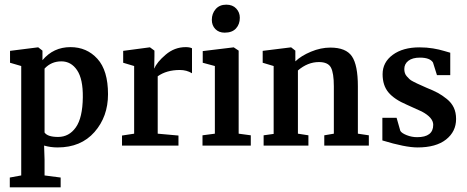

<svg xmlns="http://www.w3.org/2000/svg" viewBox="-20 -624 2003 823"><path d="M443 -220Q443 -124 385 -58Q327 8 227 8Q197 8 169 0L171 60V128L240 137V179H22V137L71 128V-341L23 -355V-406L142 -421H144L162 -407V-366Q209 -422 282 -422Q352 -422 397.5 -372Q443 -322 443 -220ZM243 -361Q200 -361 171 -330V-56Q184 -37 229 -37Q276 -37 305 -78Q334 -119 335 -207Q336 -285 310.5 -323Q285 -361 243 -361Z M503 0V-43L555 -51V-341L508 -355V-406L621 -421H623L642 -407V-384L641 -331H642Q652 -357 690 -389.5Q728 -422 776 -422Q793 -422 803 -417V-310Q780 -324 751 -324Q694 -324 656 -297V-51L745 -43V0Z M848 0V-44L901 -51V-341L849 -355V-405L981 -421H982L1003 -407V-51L1055 -44V0ZM943 -484Q918 -484 903 -499.5Q888 -515 888 -539Q888 -566 904.5 -585Q921 -604 950 -604Q977 -604 992.5 -587.5Q1008 -571 1008 -548Q1008 -520 991.5 -502Q975 -484 943 -484Z M1110 0V-44L1153 -50V-341L1106 -355V-406L1227 -421H1228L1246 -407V-361Q1271 -385 1313 -402.5Q1355 -420 1396 -420Q1463 -420 1488.5 -382.5Q1514 -345 1514 -254V-51L1561 -44V0H1370V-44L1411 -51V-254Q1411 -311 1398.5 -334.5Q1386 -358 1347 -358Q1299 -358 1257 -322V-51L1302 -44V0Z M1619 -22V-119H1680L1696 -63Q1702 -53 1723.5 -44.5Q1745 -36 1768 -36Q1837 -36 1837 -89Q1837 -120 1788 -146Q1775 -152 1724 -175Q1670 -198 1645 -228Q1620 -258 1620 -306Q1620 -357 1663.5 -389Q1707 -421 1778 -421Q1809 -421 1836 -416.5Q1863 -412 1884 -405.5Q1905 -399 1910 -398V-302H1853L1836 -356Q1823 -377 1780 -377Q1748 -377 1730.5 -363.5Q1713 -350 1713 -328Q1713 -319 1715.5 -311Q1718 -303 1724 -296.5Q1730 -290 1735 -285Q1740 -280 1751 -274.5Q1762 -269 1768 -266Q1774 -263 1788 -257Q1802 -251 1808 -248Q1838 -236 1856.5 -226Q1875 -216 1895 -200Q1915 -184 1925 -163Q1935 -142 1935 -114Q1935 -60 1892 -26Q1849 8 1770 8Q1717 8 1619 -22Z"/></svg>

Font: Aikya SemiBold
Style: Regular
Weight: 600
Designer: Neelakash Kshetrimayum (Latin subset based on Merriweather by Eben Sorkin)
Foundry: Brand New Type
Version: Version 1.00 b005